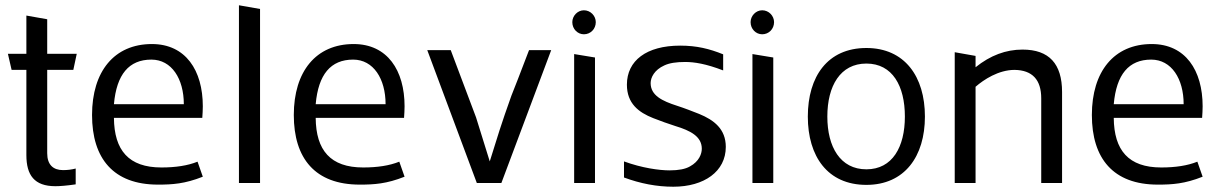

<svg xmlns="http://www.w3.org/2000/svg" viewBox="-20 -694 4647 728"><path d="M190 12C207 12 233 10 267 5V-55C252 -51 236 -49 219 -49C182 -49 159 -69 159 -113V-429H258L271 -490H159V-621L80 -635V-490H10L24 -429H80V-106C80 -30 110 12 190 12Z M579 6C634 6 681 3 749 -24L729 -81C692 -66 646 -59 592 -59C468 -59 413 -124 412 -247H747C748 -262 749 -276 749 -291C749 -427 684 -527 556 -527C413 -527 329 -423 329 -258C329 -93 410 6 579 6ZM412 -299C422 -412 469 -468 554 -468C631 -468 677 -395 677 -299Z M886 0H966V-660L886 -674Z M1344 6C1399 6 1446 3 1514 -24L1494 -81C1457 -66 1411 -59 1357 -59C1233 -59 1178 -124 1177 -247H1512C1513 -262 1514 -276 1514 -291C1514 -427 1449 -527 1321 -527C1178 -527 1094 -423 1094 -258C1094 -93 1175 6 1344 6ZM1177 -299C1187 -412 1234 -468 1319 -468C1396 -468 1442 -395 1442 -299Z M1788 0H1881L2070 -504H1986C1952 -415 1930 -358 1919 -331C1881 -225 1864 -169 1837 -82L1785 -249C1746 -353 1724 -412 1689 -504H1600Z M2157 -489V0H2236V-476ZM2150 -610C2150 -584 2170 -564 2194 -564C2219 -564 2239 -584 2239 -610C2239 -634 2219 -655 2194 -655C2170 -655 2150 -634 2150 -610Z M2533 14C2650 14 2732 -44 2732 -137C2732 -205 2687 -239 2631 -262C2603 -273 2575 -284 2547 -293C2491 -311 2447 -332 2447 -379C2447 -400 2461 -429 2499 -446C2518 -455 2544 -459 2578 -459C2613 -459 2657 -452 2722 -427V-488C2670 -509 2622 -521 2559 -521C2431 -521 2357 -464 2357 -373C2357 -302 2401 -268 2457 -246C2485 -235 2513 -225 2541 -216C2597 -199 2641 -177 2641 -130C2641 -111 2631 -82 2596 -63C2579 -53 2553 -48 2519 -48C2480 -48 2414 -57 2346 -82V-21C2408 2 2470 14 2533 14Z M2833 -489V0H2912V-476ZM2826 -610C2826 -584 2846 -564 2870 -564C2895 -564 2915 -584 2915 -610C2915 -634 2895 -655 2870 -655C2846 -655 2826 -634 2826 -610Z M3265 7C3410 7 3487 -101 3487 -252C3487 -404 3410 -512 3265 -512C3118 -512 3043 -404 3043 -252C3043 -101 3118 7 3265 7ZM3117 -252C3117 -368 3166 -453 3265 -453C3364 -453 3411 -368 3411 -252C3411 -137 3364 -52 3265 -52C3166 -52 3117 -137 3117 -252Z M3928 -321V0H4007V-345C4007 -452 3958 -506 3857 -506C3794 -506 3735 -484 3679 -439V-482L3600 -496V0H3679V-365C3710 -392 3766 -429 3827 -429C3894 -428 3928 -392 3928 -321Z M4370 6C4425 6 4472 3 4540 -24L4520 -81C4483 -66 4437 -59 4383 -59C4259 -59 4204 -124 4203 -247H4538C4539 -262 4540 -276 4540 -291C4540 -427 4475 -527 4347 -527C4204 -527 4120 -423 4120 -258C4120 -93 4201 6 4370 6ZM4203 -299C4213 -412 4260 -468 4345 -468C4422 -468 4468 -395 4468 -299Z"/></svg>

Font: All Genders v4 Light
Style: Regular
Weight: 300
Designer: Rassam Alawdi
Foundry: Rassam Art
Version: Version 3.100;FEAKit 1.0